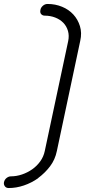

<svg xmlns="http://www.w3.org/2000/svg" viewBox="-73 -849 430 969"><path d="M271 -641Q277 -669 270 -693Q263 -717 246.5 -734Q230 -751 205.5 -760.5Q181 -770 153 -770Q142 -770 135 -777.5Q128 -785 131 -799Q133 -811 143.5 -820Q154 -829 167 -829Q206 -829 240 -815Q274 -801 297 -776Q320 -751 330.5 -717Q341 -683 332 -643L214 -87Q205 -43 179.5 -9.5Q154 24 119 50H120Q86 74 47.5 87Q9 100 -29 100Q-42 100 -48.5 91Q-55 82 -53 71Q-50 57 -39.5 49Q-29 41 -18 41Q10 41 38 31.5Q66 22 89.5 5.5Q113 -11 130 -34.5Q147 -58 153 -87Z"/></svg>

Font: VDS
Style: Thin Italic
Weight: 100
Width: 0
Designer: artmaker
Foundry: artmaker
Version: Version 1.000 2012 initial release